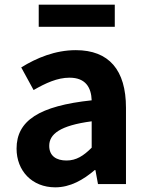

<svg xmlns="http://www.w3.org/2000/svg" viewBox="-20 -789 631 823"><path d="M217 14C281 14 337 -18 386 -60H389L400 0H520V-327C520 -489 447 -574 305 -574C217 -574 137 -541 71 -500L124 -403C176 -433 226 -456 278 -456C347 -456 371 -414 373 -359C148 -335 51 -272 51 -152C51 -57 117 14 217 14ZM265 -101C222 -101 191 -120 191 -164C191 -214 237 -251 373 -269V-156C338 -121 307 -101 265 -101ZM146 -674H472V-769H146Z"/></svg>

Font: Source Han Sans Old Style Bold
Style: Regular
Weight: 700
Designer: Ryoko NISHIZUKA (kana & ideographs); Paul D. Hunt (Latin, Greek & Cyrillic); Wenlong ZHANG (bopomofo); Sandoll Communica
Foundry: Adobe Systems Incorporated
Version: Version 1.004;PS 1.004;hotconv 1.0.81;makeotf.lib2.5.63406